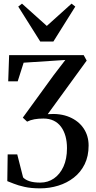

<svg xmlns="http://www.w3.org/2000/svg" viewBox="-20 -814 527 1052"><path d="M199.5 218Q150.5 218 114.8 210Q79 202 55.8 192.5Q32.5 183 20 178.5L22 32H74.5L106.5 158Q118 171 141.5 178.8Q165 186.5 201 186.5Q242.5 186.5 275.5 163.8Q308.5 141 327.8 98.8Q347 56.5 347 -2Q347 -38 338.8 -67.8Q330.5 -97.5 314.5 -119.2Q298.5 -141 274.2 -152.8Q250 -164.5 218 -164.5Q190.5 -164.5 168.5 -160.5Q146.5 -156.5 128.5 -147.5L105 -169.5L274 -402L338 -485.5L109.5 -470.5L77 -368.5H25L30 -512H438.5L455 -482L241.5 -188.5Q310 -194 360.2 -172.8Q410.5 -151.5 438 -110.8Q465.5 -70 465.5 -16.5Q465.5 42 443.8 86Q422 130 384.5 159.2Q347 188.5 299.2 203.2Q251.5 218 199.5 218ZM200.5 -586.5 80 -778 100.5 -794 236.5 -672 372 -794 392.5 -778 272.5 -586.5Z"/></svg>

Font: Merriweather 120pt Medium
Style: Regular
Weight: 500
Version: Version 2.100